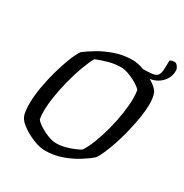

<svg xmlns="http://www.w3.org/2000/svg" viewBox="-189 -982 1083 1130"><g transform="rotate(30 353.0 -417.0)"><path d="M273 0Q238 0 197 -16Q156 -32 121.5 -55Q87 -78 73 -100Q63 -116 59.5 -140Q56 -164 56 -195Q56 -246 66.5 -306.5Q77 -367 93.5 -426.5Q110 -486 129 -534Q148 -582 166 -607Q194 -629 238.5 -655.5Q283 -682 338.5 -701Q394 -720 456 -720Q490 -720 530.5 -705Q571 -690 606 -668Q641 -646 656 -623Q664 -607 667 -586Q670 -565 670 -541Q670 -504 662.5 -456.5Q655 -409 643 -357.5Q631 -306 615.5 -258.5Q600 -211 584 -173.5Q568 -136 553 -116Q527 -93 484 -66Q441 -39 387 -19.5Q333 0 273 0ZM308 -70Q338 -70 369.5 -78.5Q401 -87 426.5 -98Q452 -109 463 -117Q484 -149 503.5 -199.5Q523 -250 538 -308Q553 -366 561.5 -423Q570 -480 570 -525Q570 -539 569 -553.5Q568 -568 566 -579Q564 -585 549 -596.5Q534 -608 511.5 -620Q489 -632 463.5 -640.5Q438 -649 416 -649Q374 -649 330.5 -636.5Q287 -624 256 -611Q237 -577 218 -525.5Q199 -474 184 -415Q169 -356 160 -299.5Q151 -243 151 -198Q151 -185 152 -170.5Q153 -156 156 -143Q166 -129 193 -111.5Q220 -94 251.5 -82Q283 -70 308 -70ZM572 -672Q551 -672 532 -682L533 -704Q574 -704 597 -707.5Q620 -711 629.5 -723Q639 -735 641 -759.5Q643 -784 643 -826Q654 -831 661 -832.5Q668 -834 675 -834Q685 -834 695.5 -820Q706 -806 706 -793Q706 -741 667.5 -706.5Q629 -672 572 -672Z"/></g></svg>

Font: Texturina 72pt 72pt Medium
Style: Italic
Weight: 500
Italic angle: -11°
Designer: Guillermo Torres Carreño
Foundry: Omnibus-Type
Version: Version 1.002; ttfautohint (v1.8.3)